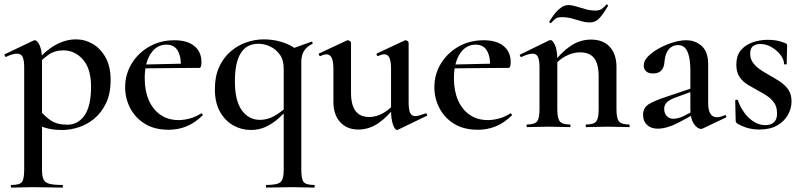

<svg xmlns="http://www.w3.org/2000/svg" viewBox="-24 -578 3656 873"><path d="M28 275Q25 275 25 269Q25 263 28 263Q65 263 75.5 250Q86 237 86 194V-271Q86 -304 79 -319Q72 -334 53 -334Q44 -334 31.5 -330.5Q19 -327 5 -320Q1 -318 -2 -323.5Q-5 -329 -3 -331L129 -394Q131 -395 134 -395Q146 -395 156.5 -371.5Q167 -348 167 -304V194Q167 222 173.5 237Q180 252 200 257.5Q220 263 260 263Q262 263 262 269Q262 275 260 275Q232 275 198 274Q164 273 126 273Q99 273 73 274Q47 275 28 275ZM260 13Q221 13 193 6Q165 -1 128 -18L155 -79Q179 -49 207.5 -30Q236 -11 282 -11Q331 -11 360.5 -53.5Q390 -96 390 -184Q390 -266 353 -307.5Q316 -349 264 -349Q224 -349 195 -328Q166 -307 138 -277L129 -287Q180 -346 226.5 -372.5Q273 -399 322 -399Q363 -399 399 -377.5Q435 -356 457 -315Q479 -274 479 -215Q479 -152 458 -108.5Q437 -65 404 -38Q371 -11 333 1Q295 13 260 13Z M743 12Q679 12 635 -15Q591 -42 568 -86.5Q545 -131 545 -181Q545 -240 574.5 -288.5Q604 -337 654.5 -366Q705 -395 769 -395Q828 -395 860 -368.5Q892 -342 892 -296Q892 -285 890 -277Q888 -269 881 -269H798Q801 -317 785 -346Q769 -375 733 -375Q688 -375 661 -333.5Q634 -292 634 -222Q634 -165 652.5 -122.5Q671 -80 705.5 -56Q740 -32 788 -32Q813 -32 840 -39.5Q867 -47 890 -62Q892 -64 895.5 -60Q899 -56 897 -53Q861 -18 823 -3Q785 12 743 12ZM605 -267 604 -284 826 -289V-269Z M1116 13Q1074 13 1036.5 -8Q999 -29 976 -70.5Q953 -112 953 -172Q953 -231 972.5 -273.5Q992 -316 1024.5 -344Q1057 -372 1096.5 -385.5Q1136 -399 1175 -399Q1257 -399 1320 -357L1266 -265Q1266 -305 1248.5 -329.5Q1231 -354 1204.5 -366.5Q1178 -379 1151 -379Q1097 -379 1070.5 -336Q1044 -293 1044 -209Q1044 -120 1075.5 -76.5Q1107 -33 1158 -33Q1192 -33 1223 -50.5Q1254 -68 1278 -91L1287 -84Q1267 -62 1242 -39.5Q1217 -17 1186 -2Q1155 13 1116 13ZM1187 275Q1185 275 1185 269Q1185 263 1187 263Q1237 263 1251.5 250Q1266 237 1266 194V-343L1391 -388Q1395 -390 1397 -385Q1399 -380 1395 -378Q1370 -365 1358 -346Q1346 -327 1346 -295V194Q1346 237 1357 250Q1368 263 1405 263Q1407 263 1407 269Q1407 275 1405 275Q1385 275 1359.5 274Q1334 273 1306 273Q1274 273 1243 274Q1212 275 1187 275Z M1606 11Q1553 11 1522.5 -23Q1492 -57 1492 -114V-263Q1492 -298 1484.5 -314.5Q1477 -331 1461 -331Q1449 -331 1433 -323Q1429 -322 1426.5 -328Q1424 -334 1427 -335L1553 -394Q1556 -395 1558 -395Q1562 -395 1567 -391Q1572 -387 1572 -384V-157Q1572 -101 1592.5 -73.5Q1613 -46 1655 -46Q1687 -46 1719.5 -64.5Q1752 -83 1773 -113L1779 -101Q1741 -49 1698 -19Q1655 11 1606 11ZM1834 -384V-113Q1834 -79 1841 -64.5Q1848 -50 1865 -50Q1873 -50 1884 -53.5Q1895 -57 1910 -62Q1914 -64 1917 -58.5Q1920 -53 1916 -51L1785 12Q1783 13 1781 13Q1772 13 1763 -11Q1754 -35 1754 -79V-263Q1754 -298 1747 -314.5Q1740 -331 1723 -331Q1711 -331 1695 -323Q1691 -322 1689 -328Q1687 -334 1690 -335L1816 -394Q1818 -395 1820 -395Q1825 -395 1829.5 -391Q1834 -387 1834 -384Z M2149 12Q2085 12 2041 -15Q1997 -42 1974 -86.5Q1951 -131 1951 -181Q1951 -240 1980.5 -288.5Q2010 -337 2060.5 -366Q2111 -395 2175 -395Q2234 -395 2266 -368.5Q2298 -342 2298 -296Q2298 -285 2296 -277Q2294 -269 2287 -269H2204Q2207 -317 2191 -346Q2175 -375 2139 -375Q2094 -375 2067 -333.5Q2040 -292 2040 -222Q2040 -165 2058.5 -122.5Q2077 -80 2111.5 -56Q2146 -32 2194 -32Q2219 -32 2246 -39.5Q2273 -47 2296 -62Q2298 -64 2301.5 -60Q2305 -56 2303 -53Q2267 -18 2229 -3Q2191 12 2149 12ZM2011 -267 2010 -284 2232 -289V-269Z M2642 0Q2639 0 2639 -6Q2639 -12 2642 -12Q2676 -12 2687 -26Q2698 -40 2698 -81V-231Q2698 -287 2677.5 -313.5Q2657 -340 2613 -340Q2581 -340 2547.5 -322.5Q2514 -305 2492 -274L2487 -286Q2526 -339 2569.5 -368.5Q2613 -398 2663 -398Q2719 -398 2749 -364.5Q2779 -331 2779 -274V-81Q2779 -40 2790.5 -26Q2802 -12 2836 -12Q2839 -12 2839 -6Q2839 0 2836 0Q2817 0 2792 -1Q2767 -2 2739 -2Q2712 -2 2686.5 -1Q2661 0 2642 0ZM2373 0Q2370 0 2370 -6Q2370 -12 2373 -12Q2407 -12 2418 -26Q2429 -40 2429 -81V-272Q2429 -304 2422 -319Q2415 -334 2397 -334Q2388 -334 2375 -330Q2362 -326 2347 -319Q2343 -318 2340.5 -323.5Q2338 -329 2341 -330L2472 -394Q2477 -396 2479 -396Q2489 -396 2499.5 -373Q2510 -350 2510 -306V-81Q2510 -40 2521.5 -26Q2533 -12 2567 -12Q2570 -12 2570 -6Q2570 0 2567 0Q2548 0 2523 -1Q2498 -2 2470 -2Q2443 -2 2417.5 -1Q2392 0 2373 0ZM2683 -530Q2700 -530 2710.5 -536.5Q2721 -543 2733 -557Q2735 -559 2738.5 -556Q2742 -553 2740 -550Q2713 -505 2696.5 -490.5Q2680 -476 2658 -476Q2639 -476 2618.5 -482Q2598 -488 2576.5 -494Q2555 -500 2531 -500Q2510 -500 2501 -492.5Q2492 -485 2481 -473Q2479 -472 2475.5 -475Q2472 -478 2474 -480Q2482 -494 2495 -511.5Q2508 -529 2525 -542Q2542 -555 2560 -555Q2575 -555 2595 -549Q2615 -543 2637.5 -536.5Q2660 -530 2683 -530Z M3172 6Q3168 8 3163 8Q3147 8 3131 -15Q3115 -38 3115 -82V-255Q3115 -297 3108.5 -323Q3102 -349 3090 -361Q3078 -373 3059 -373Q3041 -373 3027.5 -363.5Q3014 -354 3006.5 -337Q2999 -320 2997 -294Q2995 -270 2982.5 -257Q2970 -244 2946 -244Q2924 -244 2913.5 -254Q2903 -264 2903 -281Q2903 -302 2923 -322Q2943 -342 2973 -358.5Q3003 -375 3036 -385Q3069 -395 3096 -395Q3138 -395 3167 -368.5Q3196 -342 3196 -285V-108Q3196 -77 3206 -61Q3216 -45 3235 -45Q3251 -45 3271 -54Q3276 -56 3278 -50.5Q3280 -45 3275 -43ZM2967 7Q2936 7 2918 -10Q2900 -27 2900 -55Q2900 -88 2925.5 -104Q2951 -120 3006 -138L3125 -178L3128 -164L3043 -133Q3018 -123 3007 -111.5Q2996 -100 2996 -83Q2996 -62 3008 -50Q3020 -38 3038 -38Q3047 -38 3059.5 -41Q3072 -44 3086 -51L3151 -85L3153 -70L3066 -23Q3040 -9 3014.5 -1Q2989 7 2967 7Z M3387 -334Q3387 -311 3399 -294Q3411 -277 3430 -263.5Q3449 -250 3471 -238Q3496 -224 3519.5 -209Q3543 -194 3559 -172.5Q3575 -151 3575 -117Q3575 -85 3558.5 -55.5Q3542 -26 3509.5 -7.5Q3477 11 3428 11Q3403 11 3379 5Q3355 -1 3327 -17Q3325 -19 3323 -22Q3321 -25 3321 -29L3319 -121Q3319 -124 3324.5 -124.5Q3330 -125 3331 -122Q3342 -90 3361.5 -64Q3381 -38 3405.5 -23.5Q3430 -9 3456 -9Q3481 -9 3495.5 -22.5Q3510 -36 3509 -64Q3509 -92 3496 -110.5Q3483 -129 3463.5 -142Q3444 -155 3423 -166Q3399 -179 3376.5 -192.5Q3354 -206 3339 -227.5Q3324 -249 3324 -284Q3324 -325 3344.5 -349.5Q3365 -374 3398 -385.5Q3431 -397 3466 -397Q3487 -397 3505.5 -394Q3524 -391 3546 -382Q3555 -379 3555 -371Q3555 -352 3554 -332Q3553 -312 3553 -287Q3553 -285 3547 -285Q3541 -285 3541 -287Q3541 -307 3525 -328Q3509 -349 3484.5 -363.5Q3460 -378 3433 -378Q3415 -378 3401 -369Q3387 -360 3387 -334Z"/></svg>

Font: Cormorant SemiBold
Style: Regular
Weight: 600
Designer: Christian Thalmann (Catharsis Fonts)
Foundry: Catharsis Fonts
Version: Version 4.000